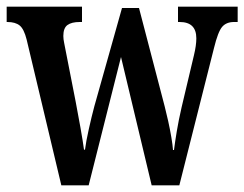

<svg xmlns="http://www.w3.org/2000/svg" viewBox="-21 -556 733 576"><path d="M59 -437Q51 -469 38 -479.5Q25 -490 1 -490H-1V-536H225V-490H218Q194 -490 181.5 -481Q169 -472 169 -448Q169 -439 171.5 -427Q174 -415 176 -404L206 -251Q213 -215 220.5 -172.5Q228 -130 231 -107H234Q237 -131 245.5 -169Q254 -207 262 -237L345 -532H396L473 -237Q478 -218 483.5 -193Q489 -168 493 -144.5Q497 -121 498 -106H501Q504 -130 509.5 -163Q515 -196 524 -235L561 -391Q568 -420 568 -441Q568 -490 518 -490H513V-536H692V-490H681Q658 -490 645.5 -475.5Q633 -461 621 -412L517 0H434L342 -385L245 0H163Z"/></svg>

Font: Noto Serif Devanagari ExtraCondensed SemiBold
Style: Regular
Weight: 600
Width: 2
Designer: Universal Thirst, Indian Type Foundry and the Monotype Design Team
Foundry: Monotype Imaging Inc.
Version: Version 2.004; ttfautohint (v1.8.4.7-5d5b)